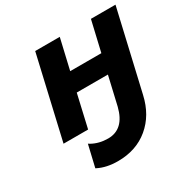

<svg xmlns="http://www.w3.org/2000/svg" viewBox="-175 -705 1091 1110"><g transform="rotate(-30 370.0 -150.5)"><path d="M209 76Q257 103 317 103Q423 103 456 -28L500 -218H292L242 0H78L204 -546H368L321 -344H529L576 -546H740L617 -14Q590 106 506.5 175.5Q423 245 301 245Q225 245 170 217L166 215L200 70Z"/></g></svg>

Font: Passageway
Style: BdIt
Weight: 700
Foundry: Ascender Corporation
Version: Version 1.11